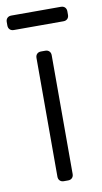

<svg xmlns="http://www.w3.org/2000/svg" viewBox="-90 -719 404 758"><g transform="rotate(-10 111.5 -340.0)"><path d="M103 0Q93 0 87 -6Q81 -12 81 -22V-498Q81 -508 87 -514Q93 -520 103 -520H120Q130 -520 136 -514Q142 -508 142 -498V-22Q142 -12 136 -6Q130 0 120 0ZM12 -622Q2 -622 -4 -628Q-10 -634 -10 -644V-658Q-10 -668 -4 -674Q2 -680 12 -680H211Q221 -680 227 -674Q233 -668 233 -658V-644Q233 -634 227 -628Q221 -622 211 -622Z"/></g></svg>

Font: Rubik AZ
Style: Regular
Weight: 300
Designer: Hubert and Fischer
Foundry: Hubert & Fischer
Version: Version 2.000